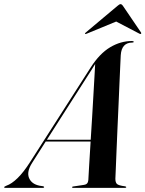

<svg xmlns="http://www.w3.org/2000/svg" viewBox="-78 -907 702 927"><path d="M77 -120.5Q50 -78 62 -48.2Q74 -18.5 112.5 -10.5L129 -8Q135 -7 135 -3.5Q135 0 129 0H-52Q-58 0 -58 -3Q-58 -6 -47 -10.5Q-22 -19 7 -47.2Q36 -75.5 67.5 -125L360 -581.5Q403 -648.5 453.8 -678.8Q504.5 -709 559 -709Q567.5 -709 567.5 -705Q567.5 -701.5 561 -701.5Q509 -701.5 505 -640.5Q504.5 -632 503 -598Q501.5 -564 499.2 -513.8Q497 -463.5 494.5 -404.5Q492 -345.5 489.2 -286.5Q486.5 -227.5 484.5 -176.2Q482.5 -125 481 -89.8Q479.5 -54.5 479 -44Q479 -26.5 486.5 -19Q494 -11.5 525 -7.5Q531.5 -6.5 531.5 -3.5Q531.5 0 525.5 0H274.5Q270 0 270 -3Q270 -6 274.5 -6.5L328 -14.5Q347 -17 348.5 -38Q349 -52.5 352.2 -104Q355.5 -155.5 359.5 -223.5H142.5ZM366 -573 148.5 -232.5H360Q363.5 -285.5 366.8 -341.2Q370 -397 373 -448Q376 -499 378.2 -538.5Q380.5 -578 381.5 -598Q376 -589.5 366 -573ZM341 -744.5Q335 -741.5 333 -743.5Q331 -746 336 -750L488.5 -878Q498.5 -887 504 -887Q510 -887 516 -878L603 -750Q605.5 -745.5 602 -743.5Q600 -741.5 595 -744.5L483 -803Z"/></svg>

Font: Fraunces 144pt S000 SemiBold
Style: Italic
Weight: 600
Italic angle: -16°
Version: Version 1.000; ttfautohint (v1.8.3)